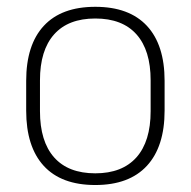

<svg xmlns="http://www.w3.org/2000/svg" viewBox="-20 -518 546 550"><path d="M253 12Q155.5 12 105.2 -43Q55 -98 55 -201V-286.5Q55 -389.5 105.5 -444Q156 -498.5 253 -498.5Q350 -498.5 400.8 -444Q451.5 -389.5 451.5 -286.5V-201Q451.5 -98 400.8 -43Q350 12 253 12ZM253 -21.5Q330 -21.5 370.8 -67.2Q411.5 -113 411.5 -199.5V-288Q411.5 -374 371 -419.5Q330.5 -465 253 -465Q175.5 -465 135 -419.5Q94.5 -374 94.5 -288V-199.5Q94.5 -113 135 -67.2Q175.5 -21.5 253 -21.5Z"/></svg>

Font: Anek Malayalam ExtraLight
Style: Regular
Weight: 250
Version: Version 1.003